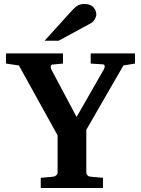

<svg xmlns="http://www.w3.org/2000/svg" viewBox="-20 -937 703 957"><path d="M652.8 -620.1 595.2 -610.8 410.2 -290V-78.1Q410.2 -68.4 416.3 -62.7Q422.4 -57.1 432.1 -56.2L493.2 -50.8V0H183.1V-50.8L244.1 -56.2Q253.4 -57.1 260.3 -63Q267.1 -68.8 267.1 -78.1V-262.2L74.2 -610.8L9.8 -620.1V-670.9H293.9V-620.1L241.2 -615.2Q235.4 -615.2 233.4 -607.9Q231.4 -600.6 235.8 -590.8L361.8 -354L498 -591.8Q502.9 -601.1 501.5 -608.6Q500 -616.2 493.2 -616.2L432.1 -620.1V-670.9H652.8ZM460 -863.8Q460 -853.5 452.1 -840.6Q444.3 -827.6 434.1 -821.8L272 -733.9H202.1L338.9 -884.8Q356.4 -903.8 369.1 -910.4Q381.8 -917 401.9 -917Q431.2 -917 445.6 -900.9Q460 -884.8 460 -863.8Z"/></svg>

Font: Veleka
Style: Bold
Weight: 700
Designer: Stefan Peev, Context Ltd, 2016; SIL International, 1997-2014.
Foundry: Stefan Peev, Context Ltd, 2016
Version: Version 1.000